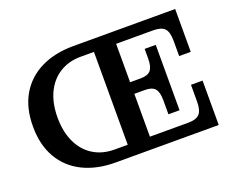

<svg xmlns="http://www.w3.org/2000/svg" viewBox="-110 -870 1288 1057"><g transform="rotate(-20 534.0 -341.0)"><path d="M402 0Q293 0 212 -40Q131 -80 86.5 -156.5Q42 -233 42 -341Q42 -450 86.5 -526Q131 -602 212 -642Q293 -682 402 -682H498V-613H421Q350 -613 297 -580Q244 -547 215 -486Q186 -425 186 -341Q186 -258 215 -196.5Q244 -135 297 -102Q350 -69 421 -69H498V0ZM498 0V-682H628V0ZM628 0V-69H1006V0ZM766 -232Q766 -280 749 -300Q732 -320 690 -320H831V-150H766ZM628 -320V-388H831V-320ZM853 -69Q900 -69 919 -90Q938 -111 938 -161V-260H1006V-69ZM690 -388Q732 -388 749 -408.5Q766 -429 766 -476V-533H831V-388ZM628 -613V-682H999V-613ZM931 -521Q931 -572 912 -592.5Q893 -613 845 -613H999V-431H931Z"/></g></svg>

Font: Montagu Slab 120pt Medium
Style: Regular
Weight: 500
Designer: Florian Karsten
Foundry: Florian Karsten
Version: Version 1.000